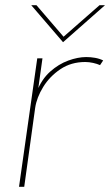

<svg xmlns="http://www.w3.org/2000/svg" viewBox="-20 -717 423 737"><path d="M53 0 123 -493H143L125 -364L121 -365Q140 -413 172.5 -442Q205 -471 242 -484.5Q279 -498 311 -498Q328 -498 345 -495Q362 -492 376 -485L364 -467Q353 -472 337.5 -475.5Q322 -479 307 -479Q253 -479 212 -451.5Q171 -424 146 -383.5Q121 -343 115 -303L73 0ZM222 -555 100 -697H120L224 -576L362 -697H383Z"/></svg>

Font: Hanken Grotesk Thin
Style: Italic
Weight: 250
Italic angle: -8°
Designer: Alfredo Marco Pradil
Foundry: Hanken Design Co.
Version: Version 3.013